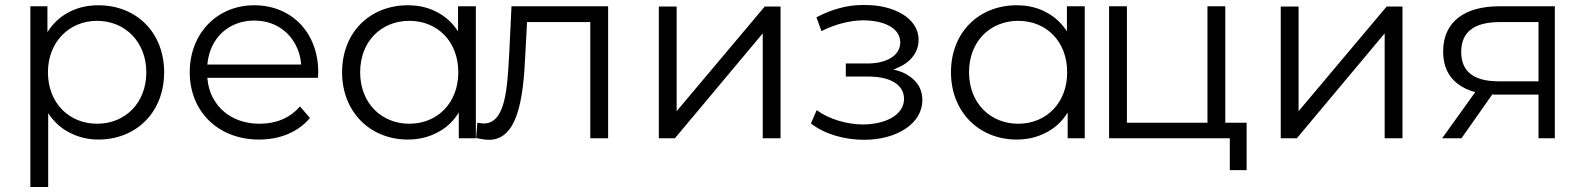

<svg xmlns="http://www.w3.org/2000/svg" viewBox="-20 -551 6316 765"><path d="M372 5C523 5 634 -104 634 -263C634 -422 523 -530 372 -530C326 -530 285 -520 248 -499C216 -481 190 -456 169 -423V-526H101V194H172V-100C193 -69 218 -44 249 -27C286 -6 327 5 372 5ZM367 -58C256 -58 171 -140 171 -263C171 -384 256 -468 367 -468C478 -468 563 -384 563 -263C563 -140 478 -58 367 -58Z M1012 5C1096 5 1168 -25 1215 -81L1175 -127C1135 -80 1079 -58 1014 -58C933 -58 867 -94 832 -155C817 -180 809 -209 806 -241H1247C1247 -249 1248 -258 1248 -263C1248 -422 1141 -530 993 -530C846 -530 736 -419 736 -263C736 -107 849 5 1012 5ZM806 -294C809 -323 816 -350 829 -374C861 -434 921 -469 993 -469C1066 -469 1124 -434 1157 -374C1170 -350 1178 -323 1180 -294Z M1605 5C1652 5 1693 -6 1730 -27C1762 -45 1788 -70 1808 -103V0H1876V-526H1805V-426C1785 -457 1759 -482 1728 -499C1692 -520 1651 -530 1605 -530C1455 -530 1343 -423 1343 -263C1343 -105 1455 5 1605 5ZM1611 -58C1500 -58 1415 -140 1415 -263C1415 -387 1500 -468 1611 -468C1722 -468 1806 -387 1806 -263C1806 -140 1722 -58 1611 -58Z M1877 -1C1896 3 1912 6 1928 6C2040 6 2065 -149 2073 -333L2080 -463H2332V0H2403V-526H2018L2009 -338C2001 -199 1995 -59 1907 -59C1900 -59 1891 -61 1882 -62Z M2669 0 3019 -418V0H3090V-525H3027L2676 -108V-525H2605V0Z M3423 6C3552 6 3655 -58 3655 -152C3655 -192 3638 -224 3604 -247C3586 -260 3564 -269 3539 -274C3544 -275 3548 -277 3552 -279C3605 -300 3640 -340 3640 -392C3640 -481 3538 -531 3429 -531H3416C3355 -531 3294 -514 3233 -482L3253 -427C3309 -455 3365 -469 3417 -470C3503 -470 3567 -439 3567 -382C3567 -330 3513 -298 3436 -298H3350V-246H3440C3528 -246 3582 -213 3582 -157C3582 -98 3518 -57 3421 -55C3356 -55 3285 -75 3234 -112L3211 -59C3268 -15 3347 6 3423 6Z M4031 5C4078 5 4119 -6 4156 -27C4188 -45 4214 -70 4234 -103V0H4302V-526H4231V-426C4211 -457 4185 -482 4154 -499C4118 -520 4077 -530 4031 -530C3881 -530 3769 -423 3769 -263C3769 -105 3881 5 4031 5ZM4037 -58C3926 -58 3841 -140 3841 -263C3841 -387 3926 -468 4037 -468C4148 -468 4232 -387 4232 -263C4232 -140 4148 -58 4037 -58Z M4947 127V-62H4862V-526H4791V-62H4470V-526H4399V0H4880V127Z M5147 0 5497 -418V0H5568V-525H5505L5154 -108V-525H5083V0Z M6175 0V-526H5954C5818 -526 5730 -466 5730 -346C5730 -290 5749 -247 5787 -218C5806 -203 5830 -191 5858 -184L5726 0H5803L5926 -175C5932 -174 5938 -174 5945 -174H6110V0ZM5951 -227C5852 -227 5802 -266 5802 -344C5802 -428 5859 -463 5956 -463H6110V-227Z"/></svg>

Font: Montserrat Z
Style: Regular
Weight: 400
Designer: Julieta Ulanovsky
Foundry: Julieta Ulanovsky
Version: Version 8.000